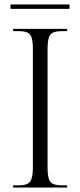

<svg xmlns="http://www.w3.org/2000/svg" viewBox="-20 -844 362 864"><path d="M39 0V-10H66Q102 -10 115 -26Q128 -42 128 -89V-626Q128 -673 115 -688.5Q102 -704 66 -704H39V-714H282V-704H257Q219 -704 206.5 -688Q194 -672 194 -624V-89Q194 -42 206.5 -26Q219 -10 257 -10H282V0ZM27 -804V-824H293V-804Z"/></svg>

Font: Noto Serif Display SemiCondensed Light
Style: Regular
Weight: 300
Width: 4
Designer: Monotype Design Team
Foundry: Monotype Imaging Inc.
Version: Version 2.009